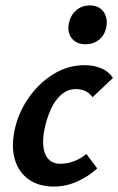

<svg xmlns="http://www.w3.org/2000/svg" viewBox="-20 -674 436 707"><path d="M178 13Q124 13 87 -12.5Q50 -38 35.5 -84Q21 -130 33 -191Q46 -256 83.5 -311Q121 -366 175 -400Q229 -434 292 -434Q326 -434 353 -422.5Q380 -411 396 -387L321 -316Q308 -333 292.5 -339.5Q277 -346 261 -346Q228 -346 204 -324Q180 -302 165.5 -268Q151 -234 144 -199Q132 -138 147.5 -104.5Q163 -71 202 -71Q230 -71 255.5 -81.5Q281 -92 298 -107L338 -54Q307 -25 265 -6Q223 13 178 13ZM295 -511Q272 -511 256.5 -521.5Q241 -532 235 -550Q229 -568 234 -590Q240 -618 260.5 -636Q281 -654 311 -654Q334 -654 349 -643Q364 -632 370 -613.5Q376 -595 371 -572Q365 -544 344.5 -527.5Q324 -511 295 -511Z"/></svg>

Font: Ysabeau Office
Style: Bold Italic
Weight: 700
Italic angle: -12°
Designer: Christian Thalmann (Catharsis Fonts)
Version: Version 2.001;gftools[0.9.30]; featfreeze: tnum,lnum,ss02